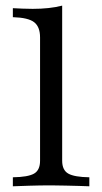

<svg xmlns="http://www.w3.org/2000/svg" viewBox="-20 -652 358 672"><path d="M25 0V-31.5Q78.2 -32.3 99.2 -44.4Q120.2 -56.5 120.2 -89.5V-521Q120.2 -558.1 99.6 -574.2Q79 -590.3 25 -591.9V-623.4Q40.3 -622.6 58.5 -621.8Q76.6 -621 94.4 -621Q123.4 -621 149.6 -623.8Q175.8 -626.6 197.6 -632.3V-89.5Q197.6 -56.5 219 -44.4Q240.3 -32.3 292.7 -31.5V0Q279.8 -0.8 258.1 -1.2Q236.3 -1.6 210.1 -2.4Q183.9 -3.2 158.9 -3.2Q121 -3.2 82.7 -2Q44.4 -0.8 25 0Z"/></svg>

Font: Playfair 12pt
Style: Regular
Weight: 400
Designer: Claus Eggers Sørensen
Foundry: Claus Eggers Sørensen
Version: Version 2.000;gftools[0.9.28]